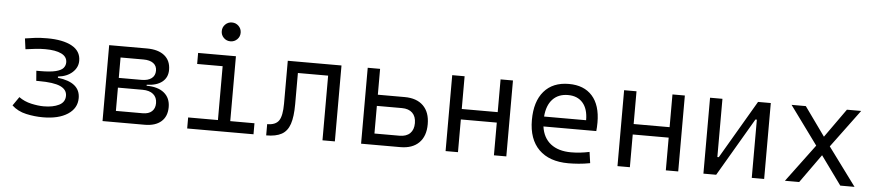

<svg xmlns="http://www.w3.org/2000/svg" viewBox="-43 -1020 5946 1304"><g transform="rotate(5 2929.5 -367.5)"><path d="M270.5 9.8Q213.4 9.8 156 -2.9Q98.6 -15.6 58.6 -52.7L100.1 -112.8Q137.2 -85.9 184.6 -75.4Q231.9 -64.9 270 -64.9Q332.5 -64.9 373.5 -85.2Q414.6 -105.5 414.6 -149.4Q414.6 -191.4 369.1 -212.2Q323.7 -232.9 221.7 -232.9H204.6L199.2 -301.3H223.1Q293.9 -301.3 331.3 -310.8Q368.7 -320.3 382.6 -337.2Q396.5 -354 396.5 -375.5Q396.5 -414.1 357.2 -433.3Q317.9 -452.6 246.1 -452.6Q211.4 -452.6 181.6 -449Q151.9 -445.3 112.8 -440.4L103 -513.2Q136.2 -518.6 170.9 -522.9Q205.6 -527.3 253.9 -527.3Q360.8 -527.3 422.1 -493.9Q483.4 -460.4 483.4 -394Q483.4 -348.6 447 -315.2Q410.6 -281.7 349.1 -274.9V-266.6Q502 -248.5 502 -141.1Q502 -71.8 439.7 -31Q377.4 9.8 270.5 9.8Z M676.8 0V-517.6H933.6Q1011.2 -517.6 1054 -483.2Q1096.7 -448.7 1096.7 -385.7Q1096.7 -333.5 1059.3 -303.7Q1022 -273.9 954.1 -272V-265.1Q1031.2 -265.1 1073.7 -230.5Q1116.2 -195.8 1116.2 -133.3Q1116.2 -69.8 1076.4 -34.9Q1036.6 0 963.9 0ZM761.2 -76.7H943.8Q984.4 -76.7 1006.3 -96.7Q1028.3 -116.7 1028.3 -152.8Q1028.3 -191.9 1002.4 -213.6Q976.6 -235.4 928.7 -235.4H761.2ZM761.2 -301.8H916Q960.4 -301.8 984.6 -320.3Q1008.8 -338.9 1008.8 -372.6Q1008.8 -405.3 984.9 -423.1Q960.9 -440.9 917.5 -440.9H761.2Z M1253.9 0V-75.2H1457V-442.4H1283.2V-517.6H1541V-75.2H1706.1V0ZM1494.6 -615.2Q1467.8 -615.2 1449 -633.8Q1430.2 -652.3 1430.2 -679.2Q1430.2 -706.1 1449 -724.9Q1467.8 -743.7 1494.6 -743.7Q1521.5 -743.7 1540.3 -724.9Q1559.1 -706.1 1559.1 -679.2Q1559.1 -652.3 1540.3 -633.8Q1521.5 -615.2 1494.6 -615.2Z M1792.5 0V-76.7Q1849.6 -76.7 1872.1 -109.4Q1894.5 -142.1 1894.5 -225.1V-517.6H2260.7V0H2176.3V-440.9H1970.2V-228.5Q1970.2 -143.1 1953.4 -93Q1936.5 -43 1897.7 -21.5Q1858.9 0 1792.5 0Z M2439.5 0V-517.6H2523.9V-341.3H2707Q2789.1 -341.3 2834 -296.9Q2878.9 -252.4 2878.9 -170.9Q2878.9 -89.4 2834 -44.7Q2789.1 0 2707 0ZM2523.9 -76.7H2694.8Q2741.2 -76.7 2766.4 -101.3Q2791.5 -126 2791.5 -170.9Q2791.5 -215.8 2766.4 -240.5Q2741.2 -265.1 2694.8 -265.1H2523.9Z M3345.2 0V-223.1H3100.1V0H3015.6V-517.6H3100.1V-294.4H3345.2V-517.6H3429.7V0Z M3853.5 9.8Q3723.1 9.8 3652.1 -60.5Q3581.1 -130.9 3581.1 -261.7Q3581.1 -387.7 3641.1 -457.5Q3701.2 -527.3 3810.5 -527.3Q3913.6 -527.3 3970 -464.4Q4026.4 -401.4 4026.4 -283.2Q4026.4 -250.5 4023.4 -224.6H3663.1Q3673.8 -147.5 3726.1 -106.7Q3778.3 -65.9 3865.2 -65.9Q3925.8 -65.9 3990.2 -79.6L4001 -3.9Q3960.9 3.9 3923.3 6.8Q3885.7 9.8 3853.5 9.8ZM3661.6 -292H3948.2Q3948.2 -368.7 3912.1 -410.2Q3876 -451.7 3811.5 -451.7Q3745.6 -451.7 3706.5 -410.2Q3667.5 -368.7 3661.6 -292Z M4517.1 0V-223.1H4272V0H4187.5V-517.6H4272V-294.4H4517.1V-517.6H4601.6V0Z M4773.4 0V-517.6H4857.9V-120.6H4867.7L5100.6 -517.6H5187.5V0H5103V-397H5093.3L4860.4 0Z M5329.1 0 5520 -256.3 5329.1 -517.6H5426.3L5566.9 -321.3L5706.5 -517.6H5803.7L5612.3 -259.3L5803.7 0H5706.5L5565.4 -194.8L5426.3 0Z"/></g></svg>

Font: CaskaydiaMono NF SemiLight
Style: Regular
Weight: 350
Designer: Aaron Bell
Foundry: Saja Typeworks
Version: Version 2111.001; ttfautohint (v1.8.4);Nerd Fonts 3.1.1